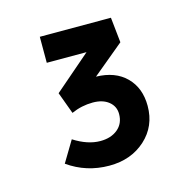

<svg xmlns="http://www.w3.org/2000/svg" viewBox="-65 -835 473 485"><g transform="rotate(-15 171.0 -592.0)"><path d="M165 -412Q105 -412 57 -446L90 -501Q126 -478 159 -478Q187 -478 204.5 -492.5Q222 -507 222 -532Q222 -552 206.5 -564.5Q191 -577 165 -577Q136 -577 109 -565L88 -622L183 -704H79V-772H265L272 -706L190 -638Q240 -637 268.5 -608.5Q297 -580 297 -533Q297 -480 259.5 -446Q222 -412 165 -412Z"/></g></svg>

Font: Easer Grotesk
Style: Regular
Weight: 400
Designer: Boardeaser, Bonnie Shaver-Troup, Thomas Jockin
Foundry: Lexend
Version: Version 1.008;Glyphs 3.1.2 (3151)